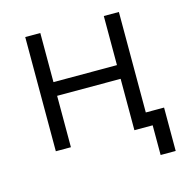

<svg xmlns="http://www.w3.org/2000/svg" viewBox="-96 -591 787 812"><g transform="rotate(-15 297.5 -185.0)"><path d="M429 -225H151V0H85V-500H151V-285H429V-500H495V-60H575V130H509V0H429Z"/></g></svg>

Font: PT Root UI Web
Style: Regular
Weight: 400
Designer: Vitaly Kuzmin
Foundry: ParaType Ltd.
Version: Version 1.000W